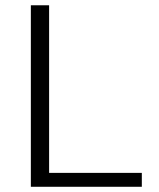

<svg xmlns="http://www.w3.org/2000/svg" viewBox="-20 -715 607 735"><path d="M98.1 0V-694.8H168V-53.2H522.9V0Z"/></svg>

Font: CMU Bright
Style: Roman
Weight: 500
Version: Version 0.7.0